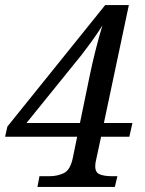

<svg xmlns="http://www.w3.org/2000/svg" viewBox="-26 -734 569 754"><path d="M121 0 129 -42H168Q199 -42 224.5 -54Q250 -66 260 -114L277 -197H-6L3 -237L387 -714H480L382 -251H494L482 -197H371L352 -109Q348 -93 348 -81Q348 -56 366.5 -49Q385 -42 414 -42H435L425 0ZM294 -518 78 -251H288L327 -440Q336 -484 349 -535.5Q362 -587 376 -634Q365 -616 349.5 -593.5Q334 -571 318.5 -550.5Q303 -530 294 -518Z"/></svg>

Font: Noto Serif SemiCondensed
Style: Italic
Weight: 400
Width: 4
Italic angle: -12°
Designer: Monotype Design Team
Foundry: Monotype Imaging Inc.
Version: Version 2.013